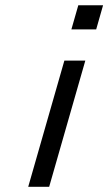

<svg xmlns="http://www.w3.org/2000/svg" viewBox="-20 -714 414 734"><path d="M279.3 -693.8H374L347.7 -601.6H252.9ZM226.1 -482.4H306.2L168 0H87.9Z"/></svg>

Font: Cantarell
Style: Italic
Weight: 400
Italic angle: -16°
Designer: Dave Crossland
Version: Version 1.004